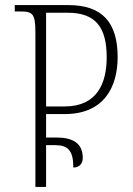

<svg xmlns="http://www.w3.org/2000/svg" viewBox="-20 -734 522 754"><path d="M119 0H161V-164H196C246 -164 268 -144 268 -76C291 -76 305 -91 305 -114C305 -173 264 -194 201 -194H161V-286H234C389 -286 442 -393 442 -510C442 -644 383 -714 249 -714H38V-689H61C109 -689 119 -679 119 -606ZM161 -316V-684H246C356 -684 399 -626 399 -509C399 -408 362 -316 234 -316Z"/></svg>

Font: Noto Serif Georgian Condensed ExtraLight
Style: Regular
Weight: 200
Width: 3
Designer: Monotype Design Team, Akaki Razmadze
Foundry: Google LLC
Version: Version 2.003